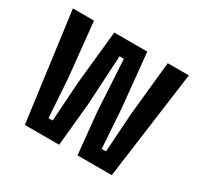

<svg xmlns="http://www.w3.org/2000/svg" viewBox="-131 -761 957 922"><g transform="rotate(30 347.5 -300.0)"><path d="M106 0 26 -600H143L174 -298L188 -85H211L225 -298L256 -599H439L469 -298L483 -85H507L521 -298L552 -600H669L588 0H398L375 -232L359 -513H335L319 -233L296 0Z"/></g></svg>

Font: Big Shoulders Text
Style: Bold
Weight: 700
Designer: Patric King
Foundry: XO Type Co
Version: Version 1.000; ttfautohint (v1.8.2)